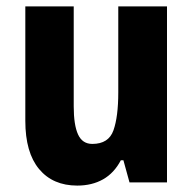

<svg xmlns="http://www.w3.org/2000/svg" viewBox="-20 -569 601 599"><path d="M501 -549V0H384L365 -69H357Q336 -29 301.5 -9.5Q267 10 221 10Q145 10 102 -41.5Q59 -93 59 -192V-549H210V-237Q210 -179 223.5 -149.5Q237 -120 268 -120Q319 -120 334 -162.5Q349 -205 349 -281V-549Z"/></svg>

Font: Noto Sans Tamil Condensed ExtraBold
Style: Regular
Weight: 800
Width: 3
Designer: Jelle Bosma - Monotype Design Team
Foundry: Monotype Imaging Inc.
Version: Version 2.004; ttfautohint (v1.8.4.7-5d5b)